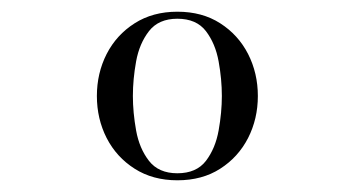

<svg xmlns="http://www.w3.org/2000/svg" viewBox="-20 -783 601 328"><path d="M283 -475Q241 -475 210 -494.8Q179 -514.5 162.2 -547.2Q145.5 -580 145.5 -619Q145.5 -658 162.2 -690.8Q179 -723.5 210 -743.2Q241 -763 283 -763Q325.5 -763 356.2 -743.2Q387 -723.5 403.8 -690.8Q420.5 -658 420.5 -619Q420.5 -580 403.8 -547.2Q387 -514.5 356.2 -494.8Q325.5 -475 283 -475ZM283 -487Q315.5 -487 331.8 -508.2Q348 -529.5 353.5 -560.2Q359 -591 359 -619Q359 -647.5 353.5 -678Q348 -708.5 331.8 -729.8Q315.5 -751 283 -751Q251 -751 234.5 -729.8Q218 -708.5 212.5 -678Q207 -647.5 207 -619Q207 -591 212.5 -560.2Q218 -529.5 234.5 -508.2Q251 -487 283 -487Z"/></svg>

Font: Bodoni Moda SC 11pt
Style: Regular
Weight: 400
Version: Version 2.005